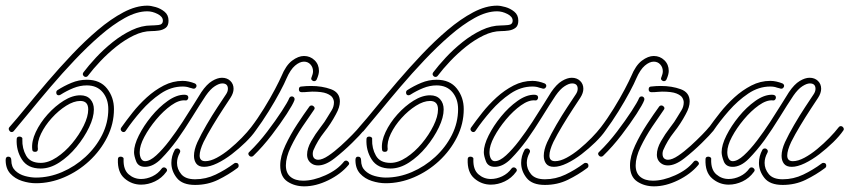

<svg xmlns="http://www.w3.org/2000/svg" viewBox="-41 -649 3004 679"><path d="M0 -182Q-5 -182 -8.5 -188Q-12 -194 -8 -199Q17 -227 51.5 -269.5Q86 -312 127.5 -360.5Q169 -409 214 -456.5Q259 -504 305 -543Q351 -582 395.5 -605.5Q440 -629 480 -629Q492 -629 509.5 -624Q527 -619 541 -607.5Q555 -596 555 -576Q555 -558 545 -550.5Q535 -543 521 -541Q507 -539 494 -539Q464 -539 432 -523.5Q400 -508 370 -484Q340 -460 314 -432.5Q288 -405 270 -381Q267 -377 262 -377Q257 -377 253.5 -382Q250 -387 254 -393Q272 -417 298.5 -445.5Q325 -474 357.5 -500Q390 -526 425 -542.5Q460 -559 494 -559Q503 -559 519 -560.5Q535 -562 535 -576Q535 -590 516.5 -599.5Q498 -609 480 -609Q443 -609 400.5 -585.5Q358 -562 313 -523Q268 -484 223.5 -437Q179 -390 138.5 -342.5Q98 -295 64.5 -254Q31 -213 8 -186Q5 -182 0 -182ZM86 -1Q62 -1 37 -9Q12 -17 -4.5 -35Q-21 -53 -21 -83Q-21 -95 -12 -95Q-1 -95 -1 -82Q-1 -59 13 -45.5Q27 -32 47.5 -26.5Q68 -21 86 -21Q133 -21 178.5 -40.5Q224 -60 261 -94Q298 -128 320 -171.5Q342 -215 342 -263Q342 -299 322 -323Q302 -347 266 -347Q242 -347 218.5 -337.5Q195 -328 173 -314Q169 -312 167 -312Q158 -312 158 -322Q158 -327 162 -330Q185 -345 211.5 -356Q238 -367 266 -367Q313 -367 337.5 -336Q362 -305 362 -263Q362 -211 338 -163.5Q314 -116 274.5 -79.5Q235 -43 186 -22Q137 -1 86 -1ZM103 -53Q57 -53 36.5 -85Q16 -117 18 -157Q18 -166 28 -166Q32 -166 35.5 -163.5Q39 -161 38 -156Q37 -124 51.5 -98.5Q66 -73 103 -73Q130 -73 159.5 -92.5Q189 -112 214 -142Q239 -172 255 -204.5Q271 -237 271 -262Q271 -292 243 -292Q220 -292 193 -275Q166 -258 142 -231.5Q118 -205 104 -176Q90 -147 93 -123V-122Q93 -112 83 -112Q73 -112 73 -121Q70 -149 85.5 -182Q101 -215 127.5 -244.5Q154 -274 184.5 -293Q215 -312 243 -312Q266 -312 278.5 -298Q291 -284 291 -262Q291 -234 274 -198.5Q257 -163 229.5 -129.5Q202 -96 169 -74.5Q136 -53 103 -53Z M472 -59Q448 -59 440.5 -78.5Q433 -98 433 -111Q433 -136 450 -170Q467 -204 494 -237Q521 -270 552 -292Q583 -314 611 -314Q625 -314 625 -304Q625 -300 622 -296.5Q619 -293 614 -294Q592 -296 564.5 -276.5Q537 -257 511.5 -226.5Q486 -196 469.5 -165Q453 -134 453 -111Q453 -97 458 -88Q463 -79 472 -79Q489 -79 511.5 -99.5Q534 -120 558 -151.5Q582 -183 604.5 -217.5Q627 -252 644.5 -280.5Q662 -309 671 -323Q690 -351 709 -362.5Q728 -374 744 -374Q762 -374 773.5 -363Q785 -352 785 -335Q785 -320 774 -303Q766 -291 748 -263.5Q730 -236 711 -204.5Q692 -173 679 -147Q665 -117 665 -99Q665 -79 685 -79Q703 -79 725.5 -91Q748 -103 771 -122Q794 -141 814 -161.5Q834 -182 847 -199Q850 -203 854 -203Q860 -203 863.5 -197.5Q867 -192 863 -187Q850 -168 827.5 -146Q805 -124 779 -104Q753 -84 727 -71.5Q701 -59 681 -59Q662 -59 653.5 -70Q645 -81 645 -98Q645 -119 657 -146Q670 -174 689.5 -207.5Q709 -241 728.5 -270.5Q748 -300 758 -315Q765 -325 765 -335Q765 -354 745 -354Q734 -354 718.5 -344Q703 -334 687 -311Q665 -278 638.5 -235Q612 -192 585 -154Q558 -117 529.5 -88Q501 -59 472 -59ZM396 -182Q391 -182 387.5 -187Q384 -192 388 -198Q405 -222 427.5 -250.5Q450 -279 478 -304.5Q506 -330 538 -346.5Q570 -363 605 -363Q616 -363 627 -360.5Q638 -358 648 -354Q654 -351 654 -345Q654 -341 650 -337.5Q646 -334 640 -336Q640 -336 637 -337Q634 -338 629 -339Q624 -341 618 -342Q612 -343 605 -343Q564 -343 527 -318Q490 -293 458.5 -257Q427 -221 404 -187Q401 -182 396 -182ZM649 5Q604 5 584.5 -19.5Q565 -44 565 -73Q565 -97 577 -119Q580 -124 586 -124Q591 -124 594.5 -119.5Q598 -115 595 -109Q585 -91 585 -73Q585 -51 600 -33Q615 -15 649 -15Q687 -15 721.5 -31.5Q756 -48 787 -71Q789 -73 793 -73Q803 -73 803 -63Q803 -58 799 -55Q767 -31 730 -13Q693 5 649 5ZM458 4Q425 4 399.5 -18Q374 -40 376 -86Q376 -95 386 -95Q390 -95 393.5 -92.5Q397 -90 396 -85Q395 -49 414 -32.5Q433 -16 458 -16Q478 -16 498 -25.5Q518 -35 531 -53Q534 -57 539 -57Q544 -57 548 -52Q552 -47 547 -41Q531 -19 507 -7.5Q483 4 458 4Z M855 -183Q850 -183 846.5 -188Q843 -193 847 -199Q870 -229 892.5 -265.5Q915 -302 931.5 -333.5Q948 -365 954 -379Q970 -418 992 -434.5Q1014 -451 1034 -451Q1056 -451 1071.5 -436Q1087 -421 1087 -398Q1087 -386 1079 -368Q1076 -362 1070 -362Q1065 -362 1061.5 -366Q1058 -370 1061 -376Q1066 -388 1066 -397Q1066 -411 1057 -421Q1048 -431 1034 -431Q1019 -431 1002.5 -417Q986 -403 972 -371Q966 -356 949 -324Q932 -292 909 -255Q886 -218 863 -187Q860 -183 855 -183ZM1084 -64Q1071 -64 1062 -70Q1045 -81 1045 -102Q1045 -124 1059.5 -149.5Q1074 -175 1091.5 -197.5Q1109 -220 1116 -233Q1124 -246 1132 -259Q1140 -272 1140 -287Q1140 -295 1135 -303.5Q1130 -312 1114 -318.5Q1098 -325 1063 -325Q1056 -325 1047 -324Q1038 -323 1027 -323H1026Q1016 -323 1016 -333Q1016 -343 1025 -343Q1033 -344 1042 -344.5Q1051 -345 1059 -345Q1098 -345 1129.5 -333.5Q1161 -322 1161 -290Q1161 -270 1147 -245Q1129 -211 1105.5 -181.5Q1082 -152 1067 -117Q1066 -114 1065.5 -111Q1065 -108 1065 -105Q1065 -92 1073 -87Q1078 -84 1084 -84Q1099 -84 1120.5 -98.5Q1142 -113 1164.5 -133.5Q1187 -154 1205 -172.5Q1223 -191 1230 -200Q1233 -204 1237 -204Q1242 -204 1246 -198.5Q1250 -193 1245 -187Q1234 -173 1204 -143.5Q1174 -114 1142 -89Q1110 -64 1084 -64ZM848 -95Q842 -95 838.5 -101Q835 -107 841 -112Q874 -144 904 -183.5Q934 -223 955.5 -256Q977 -289 982 -302Q985 -308 991 -308Q996 -308 999 -304Q1002 -300 1000 -294Q995 -280 973 -246Q951 -212 920 -171.5Q889 -131 855 -98Q852 -95 848 -95ZM1035 10Q1001 10 975.5 -7Q950 -24 950 -64Q950 -96 968 -134.5Q986 -173 1010 -209.5Q1034 -246 1053 -272Q1056 -276 1061 -276Q1066 -276 1070 -271Q1074 -266 1069 -260Q1052 -236 1028.5 -201Q1005 -166 987.5 -129.5Q970 -93 970 -64Q970 -37 986.5 -23.5Q1003 -10 1031 -10Q1067 -10 1109.5 -29Q1152 -48 1175 -77Q1178 -81 1183 -81Q1188 -81 1192 -75.5Q1196 -70 1191 -65Q1164 -33 1120 -11.5Q1076 10 1035 10Z M1237 -182Q1232 -182 1228.5 -188Q1225 -194 1229 -199Q1254 -227 1288.5 -269.5Q1323 -312 1364.5 -360.5Q1406 -409 1451 -456.5Q1496 -504 1542 -543Q1588 -582 1632.5 -605.5Q1677 -629 1717 -629Q1729 -629 1746.5 -624Q1764 -619 1778 -607.5Q1792 -596 1792 -576Q1792 -558 1782 -550.5Q1772 -543 1758 -541Q1744 -539 1731 -539Q1701 -539 1669 -523.5Q1637 -508 1607 -484Q1577 -460 1551 -432.5Q1525 -405 1507 -381Q1504 -377 1499 -377Q1494 -377 1490.5 -382Q1487 -387 1491 -393Q1509 -417 1535.5 -445.5Q1562 -474 1594.5 -500Q1627 -526 1662 -542.5Q1697 -559 1731 -559Q1740 -559 1756 -560.5Q1772 -562 1772 -576Q1772 -590 1753.5 -599.5Q1735 -609 1717 -609Q1680 -609 1637.5 -585.5Q1595 -562 1550 -523Q1505 -484 1460.5 -437Q1416 -390 1375.5 -342.5Q1335 -295 1301.5 -254Q1268 -213 1245 -186Q1242 -182 1237 -182ZM1323 -1Q1299 -1 1274 -9Q1249 -17 1232.5 -35Q1216 -53 1216 -83Q1216 -95 1225 -95Q1236 -95 1236 -82Q1236 -59 1250 -45.5Q1264 -32 1284.5 -26.5Q1305 -21 1323 -21Q1370 -21 1415.5 -40.5Q1461 -60 1498 -94Q1535 -128 1557 -171.5Q1579 -215 1579 -263Q1579 -299 1559 -323Q1539 -347 1503 -347Q1479 -347 1455.5 -337.5Q1432 -328 1410 -314Q1406 -312 1404 -312Q1395 -312 1395 -322Q1395 -327 1399 -330Q1422 -345 1448.5 -356Q1475 -367 1503 -367Q1550 -367 1574.5 -336Q1599 -305 1599 -263Q1599 -211 1575 -163.5Q1551 -116 1511.5 -79.5Q1472 -43 1423 -22Q1374 -1 1323 -1ZM1340 -53Q1294 -53 1273.5 -85Q1253 -117 1255 -157Q1255 -166 1265 -166Q1269 -166 1272.5 -163.5Q1276 -161 1275 -156Q1274 -124 1288.5 -98.5Q1303 -73 1340 -73Q1367 -73 1396.5 -92.5Q1426 -112 1451 -142Q1476 -172 1492 -204.5Q1508 -237 1508 -262Q1508 -292 1480 -292Q1457 -292 1430 -275Q1403 -258 1379 -231.5Q1355 -205 1341 -176Q1327 -147 1330 -123V-122Q1330 -112 1320 -112Q1310 -112 1310 -121Q1307 -149 1322.5 -182Q1338 -215 1364.5 -244.5Q1391 -274 1421.5 -293Q1452 -312 1480 -312Q1503 -312 1515.5 -298Q1528 -284 1528 -262Q1528 -234 1511 -198.5Q1494 -163 1466.5 -129.5Q1439 -96 1406 -74.5Q1373 -53 1340 -53Z M1709 -59Q1685 -59 1677.5 -78.5Q1670 -98 1670 -111Q1670 -136 1687 -170Q1704 -204 1731 -237Q1758 -270 1789 -292Q1820 -314 1848 -314Q1862 -314 1862 -304Q1862 -300 1859 -296.5Q1856 -293 1851 -294Q1829 -296 1801.5 -276.5Q1774 -257 1748.5 -226.5Q1723 -196 1706.5 -165Q1690 -134 1690 -111Q1690 -97 1695 -88Q1700 -79 1709 -79Q1726 -79 1748.5 -99.5Q1771 -120 1795 -151.5Q1819 -183 1841.5 -217.5Q1864 -252 1881.5 -280.5Q1899 -309 1908 -323Q1927 -351 1946 -362.5Q1965 -374 1981 -374Q1999 -374 2010.5 -363Q2022 -352 2022 -335Q2022 -320 2011 -303Q2003 -291 1985 -263.5Q1967 -236 1948 -204.5Q1929 -173 1916 -147Q1902 -117 1902 -99Q1902 -79 1922 -79Q1940 -79 1962.5 -91Q1985 -103 2008 -122Q2031 -141 2051 -161.5Q2071 -182 2084 -199Q2087 -203 2091 -203Q2097 -203 2100.5 -197.5Q2104 -192 2100 -187Q2087 -168 2064.5 -146Q2042 -124 2016 -104Q1990 -84 1964 -71.5Q1938 -59 1918 -59Q1899 -59 1890.5 -70Q1882 -81 1882 -98Q1882 -119 1894 -146Q1907 -174 1926.5 -207.5Q1946 -241 1965.5 -270.5Q1985 -300 1995 -315Q2002 -325 2002 -335Q2002 -354 1982 -354Q1971 -354 1955.5 -344Q1940 -334 1924 -311Q1902 -278 1875.5 -235Q1849 -192 1822 -154Q1795 -117 1766.5 -88Q1738 -59 1709 -59ZM1633 -182Q1628 -182 1624.5 -187Q1621 -192 1625 -198Q1642 -222 1664.5 -250.5Q1687 -279 1715 -304.5Q1743 -330 1775 -346.5Q1807 -363 1842 -363Q1853 -363 1864 -360.5Q1875 -358 1885 -354Q1891 -351 1891 -345Q1891 -341 1887 -337.5Q1883 -334 1877 -336Q1877 -336 1874 -337Q1871 -338 1866 -339Q1861 -341 1855 -342Q1849 -343 1842 -343Q1801 -343 1764 -318Q1727 -293 1695.5 -257Q1664 -221 1641 -187Q1638 -182 1633 -182ZM1886 5Q1841 5 1821.5 -19.5Q1802 -44 1802 -73Q1802 -97 1814 -119Q1817 -124 1823 -124Q1828 -124 1831.5 -119.5Q1835 -115 1832 -109Q1822 -91 1822 -73Q1822 -51 1837 -33Q1852 -15 1886 -15Q1924 -15 1958.5 -31.5Q1993 -48 2024 -71Q2026 -73 2030 -73Q2040 -73 2040 -63Q2040 -58 2036 -55Q2004 -31 1967 -13Q1930 5 1886 5ZM1695 4Q1662 4 1636.5 -18Q1611 -40 1613 -86Q1613 -95 1623 -95Q1627 -95 1630.5 -92.5Q1634 -90 1633 -85Q1632 -49 1651 -32.5Q1670 -16 1695 -16Q1715 -16 1735 -25.5Q1755 -35 1768 -53Q1771 -57 1776 -57Q1781 -57 1785 -52Q1789 -47 1784 -41Q1768 -19 1744 -7.5Q1720 4 1695 4Z M2092 -183Q2087 -183 2083.5 -188Q2080 -193 2084 -199Q2107 -229 2129.5 -265.5Q2152 -302 2168.5 -333.5Q2185 -365 2191 -379Q2207 -418 2229 -434.5Q2251 -451 2271 -451Q2293 -451 2308.5 -436Q2324 -421 2324 -398Q2324 -386 2316 -368Q2313 -362 2307 -362Q2302 -362 2298.5 -366Q2295 -370 2298 -376Q2303 -388 2303 -397Q2303 -411 2294 -421Q2285 -431 2271 -431Q2256 -431 2239.5 -417Q2223 -403 2209 -371Q2203 -356 2186 -324Q2169 -292 2146 -255Q2123 -218 2100 -187Q2097 -183 2092 -183ZM2321 -64Q2308 -64 2299 -70Q2282 -81 2282 -102Q2282 -124 2296.5 -149.5Q2311 -175 2328.5 -197.5Q2346 -220 2353 -233Q2361 -246 2369 -259Q2377 -272 2377 -287Q2377 -295 2372 -303.5Q2367 -312 2351 -318.5Q2335 -325 2300 -325Q2293 -325 2284 -324Q2275 -323 2264 -323H2263Q2253 -323 2253 -333Q2253 -343 2262 -343Q2270 -344 2279 -344.5Q2288 -345 2296 -345Q2335 -345 2366.5 -333.5Q2398 -322 2398 -290Q2398 -270 2384 -245Q2366 -211 2342.5 -181.5Q2319 -152 2304 -117Q2303 -114 2302.5 -111Q2302 -108 2302 -105Q2302 -92 2310 -87Q2315 -84 2321 -84Q2336 -84 2357.5 -98.5Q2379 -113 2401.5 -133.5Q2424 -154 2442 -172.5Q2460 -191 2467 -200Q2470 -204 2474 -204Q2479 -204 2483 -198.5Q2487 -193 2482 -187Q2471 -173 2441 -143.5Q2411 -114 2379 -89Q2347 -64 2321 -64ZM2085 -95Q2079 -95 2075.5 -101Q2072 -107 2078 -112Q2111 -144 2141 -183.5Q2171 -223 2192.5 -256Q2214 -289 2219 -302Q2222 -308 2228 -308Q2233 -308 2236 -304Q2239 -300 2237 -294Q2232 -280 2210 -246Q2188 -212 2157 -171.5Q2126 -131 2092 -98Q2089 -95 2085 -95ZM2272 10Q2238 10 2212.5 -7Q2187 -24 2187 -64Q2187 -96 2205 -134.5Q2223 -173 2247 -209.5Q2271 -246 2290 -272Q2293 -276 2298 -276Q2303 -276 2307 -271Q2311 -266 2306 -260Q2289 -236 2265.5 -201Q2242 -166 2224.5 -129.5Q2207 -93 2207 -64Q2207 -37 2223.5 -23.5Q2240 -10 2268 -10Q2304 -10 2346.5 -29Q2389 -48 2412 -77Q2415 -81 2420 -81Q2425 -81 2429 -75.5Q2433 -70 2428 -65Q2401 -33 2357 -11.5Q2313 10 2272 10Z M2550 -59Q2526 -59 2518.5 -78.5Q2511 -98 2511 -111Q2511 -136 2528 -170Q2545 -204 2572 -237Q2599 -270 2630 -292Q2661 -314 2689 -314Q2703 -314 2703 -304Q2703 -300 2700 -296.5Q2697 -293 2692 -294Q2670 -296 2642.5 -276.5Q2615 -257 2589.5 -226.5Q2564 -196 2547.5 -165Q2531 -134 2531 -111Q2531 -97 2536 -88Q2541 -79 2550 -79Q2567 -79 2589.5 -99.5Q2612 -120 2636 -151.5Q2660 -183 2682.5 -217.5Q2705 -252 2722.5 -280.5Q2740 -309 2749 -323Q2768 -351 2787 -362.5Q2806 -374 2822 -374Q2840 -374 2851.5 -363Q2863 -352 2863 -335Q2863 -320 2852 -303Q2844 -291 2826 -263.5Q2808 -236 2789 -204.5Q2770 -173 2757 -147Q2743 -117 2743 -99Q2743 -79 2763 -79Q2781 -79 2803.5 -91Q2826 -103 2849 -122Q2872 -141 2892 -161.5Q2912 -182 2925 -199Q2928 -203 2932 -203Q2938 -203 2941.5 -197.5Q2945 -192 2941 -187Q2928 -168 2905.5 -146Q2883 -124 2857 -104Q2831 -84 2805 -71.5Q2779 -59 2759 -59Q2740 -59 2731.5 -70Q2723 -81 2723 -98Q2723 -119 2735 -146Q2748 -174 2767.5 -207.5Q2787 -241 2806.5 -270.5Q2826 -300 2836 -315Q2843 -325 2843 -335Q2843 -354 2823 -354Q2812 -354 2796.5 -344Q2781 -334 2765 -311Q2743 -278 2716.5 -235Q2690 -192 2663 -154Q2636 -117 2607.5 -88Q2579 -59 2550 -59ZM2474 -182Q2469 -182 2465.5 -187Q2462 -192 2466 -198Q2483 -222 2505.5 -250.5Q2528 -279 2556 -304.5Q2584 -330 2616 -346.5Q2648 -363 2683 -363Q2694 -363 2705 -360.5Q2716 -358 2726 -354Q2732 -351 2732 -345Q2732 -341 2728 -337.5Q2724 -334 2718 -336Q2718 -336 2715 -337Q2712 -338 2707 -339Q2702 -341 2696 -342Q2690 -343 2683 -343Q2642 -343 2605 -318Q2568 -293 2536.5 -257Q2505 -221 2482 -187Q2479 -182 2474 -182ZM2727 5Q2682 5 2662.5 -19.5Q2643 -44 2643 -73Q2643 -97 2655 -119Q2658 -124 2664 -124Q2669 -124 2672.5 -119.5Q2676 -115 2673 -109Q2663 -91 2663 -73Q2663 -51 2678 -33Q2693 -15 2727 -15Q2765 -15 2799.5 -31.5Q2834 -48 2865 -71Q2867 -73 2871 -73Q2881 -73 2881 -63Q2881 -58 2877 -55Q2845 -31 2808 -13Q2771 5 2727 5ZM2536 4Q2503 4 2477.5 -18Q2452 -40 2454 -86Q2454 -95 2464 -95Q2468 -95 2471.5 -92.5Q2475 -90 2474 -85Q2473 -49 2492 -32.5Q2511 -16 2536 -16Q2556 -16 2576 -25.5Q2596 -35 2609 -53Q2612 -57 2617 -57Q2622 -57 2626 -52Q2630 -47 2625 -41Q2609 -19 2585 -7.5Q2561 4 2536 4Z"/></svg>

Font: Neonderthaw
Style: Regular
Weight: 400
Designer: Robert E. Leuschke
Foundry: Robert E. Leuschke
Version: Version 1.010; ttfautohint (v1.8.3)